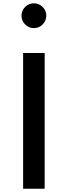

<svg xmlns="http://www.w3.org/2000/svg" viewBox="-20 -1147 412 1167"><path d="M186 -976C227.5 -976 261.5 -1010 261.5 -1052C261.5 -1093 227.5 -1127 186 -1127C145 -1127 110.5 -1093 110.5 -1052C110.5 -1010 145 -976 186 -976ZM251.5 0V-825H120.5V0Z"/></svg>

Font: Spartan SemiBold
Style: Regular
Weight: 600
Designer: Matt Bailey, Mirko Velimirovic
Foundry: Matt Bailey
Version: Version 1.003